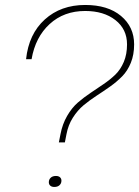

<svg xmlns="http://www.w3.org/2000/svg" viewBox="-20 -742 555 766"><path d="M196.8 3.9Q186.5 3.9 180.7 -1.2Q174.8 -6.3 174.8 -15.1Q174.8 -25.9 182.4 -33Q189.9 -40 203.1 -40Q213.4 -40 219.2 -34.9Q225.1 -29.8 225.1 -21Q225.1 -10.3 217.5 -3.2Q210 3.9 196.8 3.9ZM238.8 -173.8H214.8L221.2 -206.1Q229 -247.1 247.8 -279.5Q266.6 -312 290.5 -332.8Q314.5 -353.5 341.6 -371.6Q368.7 -389.6 394 -407Q419.4 -424.3 440.2 -444.3Q460.9 -464.4 473.9 -494.9Q486.8 -525.4 486.8 -564.9Q486.8 -625.5 440.4 -661.9Q394 -698.2 319.8 -698.2Q234.9 -698.2 178 -646Q121.1 -593.8 106 -505.9H84Q94.7 -606.4 158.7 -664.3Q222.7 -722.2 319.8 -722.2Q410.2 -722.2 462.6 -678.5Q515.1 -634.8 515.1 -564.9Q515.1 -523.9 502 -491.5Q488.8 -459 467.3 -437.3Q445.8 -415.5 419.7 -397Q393.6 -378.4 365.7 -360.4Q337.9 -342.3 313.7 -322.3Q289.6 -302.2 270.8 -272.7Q252 -243.2 245.1 -206.1Z"/></svg>

Font: Creato Display Thin
Style: Italic
Weight: 265
Italic angle: -10°
Version: Version 1.000